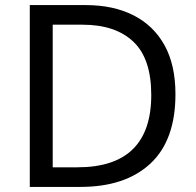

<svg xmlns="http://www.w3.org/2000/svg" viewBox="-20 -734 770 754"><path d="M669 -364Q669 -183 570.5 -91.5Q472 0 296 0H97V-714H317Q425 -714 504 -674Q583 -634 626 -556.5Q669 -479 669 -364ZM574 -361Q574 -504 503.5 -570.5Q433 -637 304 -637H187V-77H284Q574 -77 574 -361Z"/></svg>

Font: Noto Sans Javanese
Style: Regular
Weight: 400
Designer: Monotype Design Team
Foundry: Monotype Imaging Inc.
Version: Version 2.004